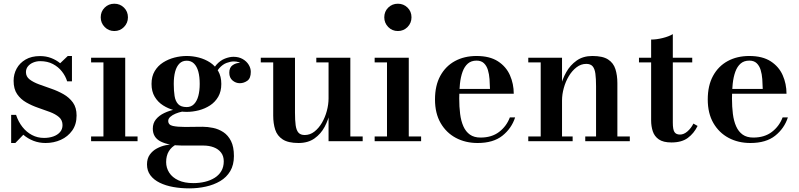

<svg xmlns="http://www.w3.org/2000/svg" viewBox="-20 -778 4404 1058"><path d="M41.5 10V-145H68.5Q81 -107 103.5 -78.5Q126 -50 156.2 -34Q186.5 -18 222.5 -18Q250.5 -18 273.5 -26Q296.5 -34 310.5 -49.8Q324.5 -65.5 324.5 -88.5Q324.5 -116 305 -132.8Q285.5 -149.5 254.8 -161Q224 -172.5 189.8 -184.2Q155.5 -196 124.8 -213.5Q94 -231 74.5 -259.2Q55 -287.5 55 -333Q55 -369.5 71.8 -400.2Q88.5 -431 121 -450Q153.5 -469 200.5 -469Q234 -469 262 -458.2Q290 -447.5 311.5 -429.5L353.5 -469.5H376.5V-330H350Q341 -359 321.2 -384.2Q301.5 -409.5 271.5 -425.2Q241.5 -441 201.5 -441Q181 -441 163 -433.5Q145 -426 134 -412.5Q123 -399 123 -380.5Q123 -356 143 -340.5Q163 -325 195 -313.2Q227 -301.5 262.5 -289.2Q298 -277 329.8 -259Q361.5 -241 381.8 -213Q402 -185 402 -141.5Q402 -92.5 378 -58.8Q354 -25 315.2 -7.5Q276.5 10 231 10Q195.5 10 164.5 -2Q133.5 -14 108.5 -35.5L64.5 10Z M610 -607Q578.5 -607 556.8 -629.2Q535 -651.5 535 -682.5Q535 -714.5 556.8 -736Q578.5 -757.5 610 -757.5Q641.5 -757.5 663.2 -736Q685 -714.5 685 -682.5Q685 -651.5 663.2 -629.2Q641.5 -607 610 -607ZM670 -460V-26H738V0H482V-26H550V-434H482V-460Z M1023 260Q976.5 260 934.8 252.5Q893 245 860.2 229Q827.5 213 808.8 188Q790 163 790 128Q790 95.5 805.5 74Q821 52.5 844.5 40Q868 27.5 891.8 22.5Q915.5 17.5 932.5 17.5H952.5Q925.5 30.5 910.5 55.2Q895.5 80 895.5 115Q895.5 147 912.5 173.5Q929.5 200 963 215.5Q996.5 231 1045 231Q1079 231 1109.2 223.8Q1139.5 216.5 1163 201.8Q1186.5 187 1199.8 164.2Q1213 141.5 1213 111Q1213 82 1198.2 62.8Q1183.5 43.5 1158 33.8Q1132.5 24 1100 24Q1089.5 24 1065.5 24Q1041.5 24 1017.8 24Q994 24 983 24Q910 24 866 2Q822 -20 822 -69Q822 -99 839.2 -120.2Q856.5 -141.5 885.2 -155.2Q914 -169 949 -175.8Q984 -182.5 1019.5 -182.5L1018 -167Q1003 -167 984 -163Q965 -159 947.5 -151.8Q930 -144.5 918.5 -134.2Q907 -124 907 -112Q907 -89.5 932.5 -84Q958 -78.5 999 -78.5Q1016.5 -78.5 1033.2 -78.8Q1050 -79 1066 -79.2Q1082 -79.5 1096 -79.5Q1124 -79.5 1154.2 -73.2Q1184.5 -67 1210.8 -49.8Q1237 -32.5 1253 -0.8Q1269 31 1269 82Q1269 130.5 1248.8 164.8Q1228.5 199 1193.5 219.8Q1158.5 240.5 1114.5 250.2Q1070.5 260 1023 260ZM1009 -161.5Q975.5 -161.5 941.5 -170.2Q907.5 -179 878.8 -197.2Q850 -215.5 832.5 -244.8Q815 -274 815 -315.5Q815 -357 832.5 -386.2Q850 -415.5 878.8 -433.8Q907.5 -452 941.5 -460.8Q975.5 -469.5 1009 -469.5Q1042 -469.5 1075.8 -460.8Q1109.5 -452 1137.5 -433.8Q1165.5 -415.5 1182.5 -386.2Q1199.5 -357 1199.5 -315.5Q1199.5 -274 1182.5 -244.8Q1165.5 -215.5 1137.5 -197.2Q1109.5 -179 1075.8 -170.2Q1042 -161.5 1009 -161.5ZM1009 -188Q1033 -188 1049 -204.2Q1065 -220.5 1072.8 -249.2Q1080.5 -278 1080.5 -315.5Q1080.5 -355 1072.8 -383.5Q1065 -412 1049 -427.8Q1033 -443.5 1009 -443.5Q984.5 -443.5 968.8 -427.8Q953 -412 945.2 -383.5Q937.5 -355 937.5 -315.5Q937.5 -278 942 -249.2Q946.5 -220.5 961.8 -204.2Q977 -188 1009 -188ZM1301.5 -319.5Q1279.5 -319.5 1261.5 -334.5Q1243.5 -349.5 1243.5 -377.5Q1243.5 -406 1261.8 -418.8Q1280 -431.5 1301.5 -431.5Q1322 -431.5 1341.5 -418.8Q1361 -406 1361 -382H1335Q1335 -404.5 1317 -422Q1299 -439.5 1268.5 -439.5Q1251 -439.5 1229 -431.5Q1207 -423.5 1187.8 -401.8Q1168.5 -380 1158.5 -339L1140 -353Q1150 -396 1171.8 -420.5Q1193.5 -445 1219.2 -455Q1245 -465 1266.5 -465Q1295.5 -465 1317 -452.8Q1338.5 -440.5 1350.2 -421.5Q1362 -402.5 1362 -382Q1362 -346.5 1342.8 -333Q1323.5 -319.5 1301.5 -319.5Z M1625 10Q1568 10 1537.8 -9.8Q1507.5 -29.5 1496.5 -63.5Q1485.5 -97.5 1485.5 -141V-434H1417V-460H1605.5V-157Q1605.5 -115 1609.2 -87.8Q1613 -60.5 1624.5 -47.2Q1636 -34 1659 -34Q1688.5 -34 1712.5 -52.8Q1736.5 -71.5 1754 -101.5Q1771.5 -131.5 1781 -167Q1790.5 -202.5 1790.5 -236L1807.5 -237Q1807.5 -203 1798.5 -160.5Q1789.5 -118 1769 -79.2Q1748.5 -40.5 1713 -15.2Q1677.5 10 1625 10ZM1790.5 0V-434H1723V-460H1910.5V-26H1978.5V0Z M2172.5 -607Q2141 -607 2119.2 -629.2Q2097.5 -651.5 2097.5 -682.5Q2097.5 -714.5 2119.2 -736Q2141 -757.5 2172.5 -757.5Q2204 -757.5 2225.8 -736Q2247.5 -714.5 2247.5 -682.5Q2247.5 -651.5 2225.8 -629.2Q2204 -607 2172.5 -607ZM2232.5 -460V-26H2300.5V0H2044.5V-26H2112.5V-434H2044.5V-460Z M2612 10Q2545 10 2492 -18.2Q2439 -46.5 2408 -100Q2377 -153.5 2377 -230Q2377 -306.5 2406.2 -360Q2435.5 -413.5 2487 -441.5Q2538.5 -469.5 2606 -469.5Q2678.5 -469.5 2723.8 -440.2Q2769 -411 2790 -363.5Q2811 -316 2811 -261.5H2444.5V-288H2680Q2679.5 -314.5 2677.5 -342Q2675.5 -369.5 2668.5 -392.5Q2661.5 -415.5 2646.5 -429.8Q2631.5 -444 2606 -444Q2577 -444 2558.2 -427.8Q2539.5 -411.5 2529 -382.8Q2518.5 -354 2514.5 -316.5Q2510.5 -279 2510.5 -236Q2510.5 -189.5 2515.5 -150.2Q2520.5 -111 2533.5 -81.8Q2546.5 -52.5 2569.5 -36.2Q2592.5 -20 2628 -20Q2689.5 -20 2730.2 -51Q2771 -82 2789.5 -131H2818.5Q2799 -70.5 2748.5 -30.2Q2698 10 2612 10Z M3077 -460V-26H3135.5V0H2891V-26H2959.5V-434H2891V-460ZM3382 -319.5V-26H3450.5V0H3205V-26H3264.5V-303Q3264.5 -345 3260.8 -372.2Q3257 -399.5 3245.5 -412.8Q3234 -426 3210.5 -426Q3181.5 -426 3157 -407.2Q3132.5 -388.5 3114.5 -358.5Q3096.5 -328.5 3086.8 -293.2Q3077 -258 3077 -224L3058.5 -223Q3058.5 -257 3068.5 -299.2Q3078.5 -341.5 3100.2 -380.2Q3122 -419 3157.5 -444.2Q3193 -469.5 3244 -469.5Q3301.5 -469.5 3331 -450.2Q3360.5 -431 3371.2 -397Q3382 -363 3382 -319.5Z M3680 7Q3634.5 7 3610.2 -10Q3586 -27 3577 -54.8Q3568 -82.5 3568 -114.5V-560Q3597.5 -560 3631.8 -568.5Q3666 -577 3687.5 -590V-102Q3687.5 -64.5 3696.5 -50.5Q3705.5 -36.5 3727 -36.5Q3748 -36.5 3768 -53.8Q3788 -71 3801 -97L3824 -84Q3804 -43 3770.2 -18Q3736.5 7 3680 7ZM3501 -434V-460H3794.5V-434Z M4115 10Q4048 10 3995 -18.2Q3942 -46.5 3911 -100Q3880 -153.5 3880 -230Q3880 -306.5 3909.2 -360Q3938.5 -413.5 3990 -441.5Q4041.5 -469.5 4109 -469.5Q4181.5 -469.5 4226.8 -440.2Q4272 -411 4293 -363.5Q4314 -316 4314 -261.5H3947.5V-288H4183Q4182.5 -314.5 4180.5 -342Q4178.5 -369.5 4171.5 -392.5Q4164.5 -415.5 4149.5 -429.8Q4134.5 -444 4109 -444Q4080 -444 4061.2 -427.8Q4042.5 -411.5 4032 -382.8Q4021.5 -354 4017.5 -316.5Q4013.5 -279 4013.5 -236Q4013.5 -189.5 4018.5 -150.2Q4023.5 -111 4036.5 -81.8Q4049.5 -52.5 4072.5 -36.2Q4095.5 -20 4131 -20Q4192.5 -20 4233.2 -51Q4274 -82 4292.5 -131H4321.5Q4302 -70.5 4251.5 -30.2Q4201 10 4115 10Z"/></svg>

Font: Bodoni Moda 9pt SemiBold
Style: Regular
Weight: 600
Designer: Owen Earl
Foundry: indestructible type
Version: Version 2.005